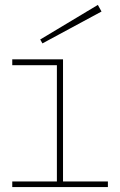

<svg xmlns="http://www.w3.org/2000/svg" viewBox="-20 -762 490 783"><path d="M379 -742 394 -715 153 -585 144 -601ZM420 1H30V-22H212V-496H30V-520H237V-22H420Z"/></svg>

Font: BhuTuka Expanded One
Style: Regular
Weight: 400
Designer: Erin McLaughlin
Version: Version 1.000; ttfautohint (v1.8.3)